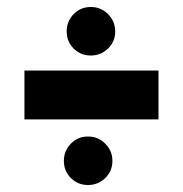

<svg xmlns="http://www.w3.org/2000/svg" viewBox="-20 -622 524 550"><path d="M434 -280H50V-420H434ZM163 -161Q163 -190 183 -210.5Q203 -231 232 -231Q261 -231 281.5 -210.5Q302 -190 302 -161Q302 -132 281.5 -112Q261 -92 232 -92Q203 -92 183 -112Q163 -132 163 -161ZM171 -532Q171 -561 191 -581.5Q211 -602 240 -602Q269 -602 289.5 -581.5Q310 -561 310 -532Q310 -503 289.5 -483Q269 -463 240 -463Q211 -463 191 -483Q171 -503 171 -532Z"/></svg>

Font: CAT North
Style: Regular
Weight: 400
Designer: Peter Wiegel
Foundry: Peter Wiegel
Version: Version 1.000